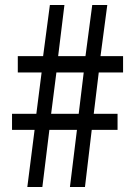

<svg xmlns="http://www.w3.org/2000/svg" viewBox="-20 -746 540 766"><path d="M89 0H149L177 -228H287L259 0H319L346 -228H449V-292H354L374 -457H471V-522H381L408 -726H348L321 -522H212L237 -726H179L152 -522H51V-457H146L125 -292H28V-228H118ZM184 -292 205 -457H314L294 -292Z"/></svg>

Font: Noto Sans Mono CJK JP Regular
Style: Regular
Weight: 400
Designer: Ryoko NISHIZUKA (kana & ideographs); Paul D. Hunt (Latin, Greek & Cyrillic); Wenlong ZHANG (bopomofo); Sandoll Communica
Foundry: Adobe Systems Incorporated
Version: Version 1.004;PS 1.004;hotconv 1.0.82;makeotf.lib2.5.63406